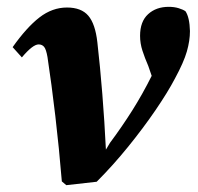

<svg xmlns="http://www.w3.org/2000/svg" viewBox="-20 -531 580 562"><path d="M161 0Q153 -97 142 -191Q131 -285 119 -364Q115 -387 109 -394Q103 -401 93 -401Q76 -401 44 -363L17 -393Q58 -451 95.5 -480Q133 -509 176 -509Q218 -509 238.5 -485Q259 -461 265 -407Q273 -337 279.5 -256Q286 -175 290 -93L302 -113Q337 -160 367 -207.5Q397 -255 424 -309L414 -338Q404 -361 397 -382.5Q390 -404 390 -426Q390 -468 413.5 -489.5Q437 -511 474 -511Q490 -511 503 -507Q516 -503 523 -498Q535 -480 536 -440Q536 -412 527 -380.5Q518 -349 492 -301Q471 -261 435.5 -209Q400 -157 355.5 -102Q311 -47 263 1L174 11Z"/></svg>

Font: Source Serif 4 SmText
Style: Bold Italic
Weight: 700
Italic angle: -12°
Designer: Frank Grießhammer
Foundry: Adobe
Version: Version 4.005;hotconv 1.1.0;makeotfexe 2.6.0